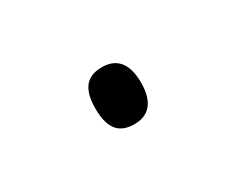

<svg xmlns="http://www.w3.org/2000/svg" viewBox="-32 -729 325 263"><g transform="rotate(-30 130.0 -598.0)"><path d="M130 -553C150 -553 166 -564 166 -598C166 -632 150 -643 130 -643C108 -643 94 -632 94 -598C94 -564 108 -553 130 -553Z"/></g></svg>

Font: Noto Serif Devanagari ExtraCondensed Light
Style: Regular
Weight: 300
Width: 2
Designer: Universal Thirst, Indian Type Foundry and the Monotype Design Team
Foundry: Monotype Imaging Inc.
Version: Version 2.004